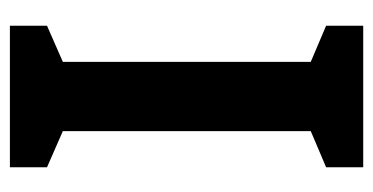

<svg xmlns="http://www.w3.org/2000/svg" viewBox="-203 -551 754 388"><g transform="rotate(-90 174.0 -357.0)"><path d="M316 0V-75L243 -106V-607L316 -639V-714H30V-639L103 -607V-106L30 -75V0Z"/></g></svg>

Font: Noto Sans Display SemiCondensed
Style: Bold
Weight: 700
Width: 4
Designer: Monotype Design Team
Foundry: Monotype Imaging Inc.
Version: Version 1.900